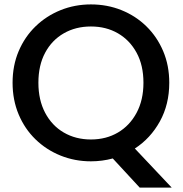

<svg xmlns="http://www.w3.org/2000/svg" viewBox="-20 -724 827 870"><path d="M392 7Q319 7 254.5 -19Q190 -45 141 -92.5Q92 -140 64.5 -205.5Q37 -271 37 -349Q37 -427 64.5 -492Q92 -557 141 -604.5Q190 -652 254.5 -678Q319 -704 392 -704Q466 -704 530.5 -678Q595 -652 643.5 -604.5Q692 -557 719.5 -492Q747 -427 747 -349Q747 -251 704.5 -174Q662 -97 591 -51L758 126H613L491 -6Q443 7 392 7ZM392 -92Q461 -92 514.5 -123.5Q568 -155 599 -213Q630 -271 630 -349Q630 -428 599 -485Q568 -542 514.5 -573Q461 -604 392 -604Q323 -604 269 -573Q215 -542 184.5 -485Q154 -428 154 -349Q154 -271 184.5 -213Q215 -155 269 -123.5Q323 -92 392 -92Z"/></svg>

Font: Poppins Medium
Style: Regular
Weight: 500
Designer: Ninad Kale (Devanagari), Jonny Pinhorn (Latin)
Version: Version 5.002